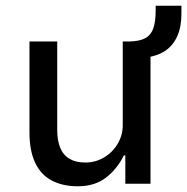

<svg xmlns="http://www.w3.org/2000/svg" viewBox="-20 -642 654 671"><path d="M252 9Q199 9 161 -11Q123 -31 103 -73Q83 -115 83 -179V-497H180V-187Q180 -151 190.5 -125.5Q201 -100 223 -87Q245 -74 278 -74Q314 -74 344 -92Q374 -110 391.5 -140Q409 -170 409 -204V-497H506V0H418V-99H413Q389 -51 350 -21Q311 9 252 9ZM490 -441 433 -478V-497Q469 -498 488.5 -509Q508 -520 516 -543.5Q524 -567 524 -606V-622H614V-593Q614 -548 599.5 -515.5Q585 -483 557.5 -464.5Q530 -446 490 -441Z"/></svg>

Font: Nunito Sans 7pt SemiCondensed Medium
Style: Regular
Weight: 500
Width: 4
Designer: Vernon Adams
Foundry: Vernon Adams
Version: Version 3.101;gftools[0.9.27]